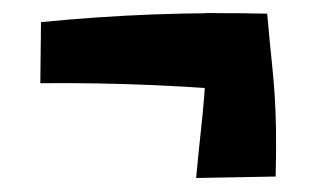

<svg xmlns="http://www.w3.org/2000/svg" viewBox="-20 -366 475 288"><path d="M383 -226.2Q211 -242.8 40.5 -241.2L41.5 -332.8Q126 -341.2 211.1 -344.4Q296.2 -347.5 380.8 -345.5ZM274.2 -99Q278.2 -141.8 281.4 -170.4Q284.5 -199 286.4 -222.8Q288.2 -246.5 288.9 -275.1Q289.5 -303.8 289.2 -346.5L380.8 -345.5Q384.5 -303.5 387.5 -275.1Q390.5 -246.8 392 -223.4Q393.5 -200 394 -172Q394.5 -144 393.5 -101.2Z"/></svg>

Font: Marhey Light
Style: Regular
Weight: 300
Designer: Nur Syamsi & Bustanul Arifin
Foundry: Namelatype
Version: Version 1.000